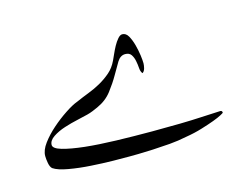

<svg xmlns="http://www.w3.org/2000/svg" viewBox="-48 -340 477 372"><g transform="rotate(-15 190.5 -154.0)"><path d="M368.7 -72.8Q368.7 -72.3 362.8 -69.1Q356.9 -65.9 346.4 -62Q335.9 -58.1 320.8 -53.5Q305.7 -48.8 287.6 -45.9Q271.5 -42.5 253.7 -41Q235.8 -39.6 219.5 -38.8Q203.1 -38.1 190.4 -37.8Q177.7 -37.6 171.9 -37.6Q161.1 -37.6 139.9 -37.8Q118.7 -38.1 95.5 -39.6Q72.3 -41 51.5 -44.7Q30.8 -48.3 21.5 -54.7Q17.6 -58.1 16.1 -66.4Q14.6 -74.7 14.6 -80.6Q14.6 -92.3 24.4 -105.5Q34.2 -118.7 48.1 -130.9Q62 -143.1 76.7 -152.8Q91.3 -162.6 102.1 -166.5Q114.3 -171.9 127 -176.8Q139.6 -181.6 151.4 -188.2Q163.1 -194.8 173.1 -203.4Q183.1 -211.9 189.5 -225.6Q191.4 -229.5 194.6 -236.8Q197.8 -244.1 201.9 -251.7Q206.1 -259.3 210.7 -264.6Q215.3 -270 219.7 -270Q227.1 -270 231.7 -262Q236.3 -253.9 239.3 -242.9Q242.2 -231.9 243.7 -221.4Q245.1 -210.9 245.1 -205.1Q245.1 -201.2 243.7 -195.3Q242.2 -189.5 238.3 -187Q234.9 -190.9 234.4 -198.2Q233.9 -205.6 232.4 -212.9Q231 -220.2 227.3 -225.8Q223.6 -231.4 215.3 -231.4Q205.6 -231.4 199.2 -221.2Q192.9 -210.9 185.1 -197Q177.2 -183.1 166 -168.5Q154.8 -153.8 136.2 -145.5Q130.9 -143.1 125.5 -140.9Q120.1 -138.7 114.3 -137.2Q106.9 -135.3 93.5 -132.3Q80.1 -129.4 66.4 -125Q52.7 -120.6 42.5 -113.8Q32.2 -106.9 32.2 -98.1Q32.2 -90.8 49.1 -85.9Q65.9 -81.1 93 -78.1Q120.1 -75.2 155 -74.2Q189.9 -73.2 227.1 -73.2Q290 -73.2 325.4 -75.2Q360.8 -77.1 364.7 -77.1Q368.7 -77.1 368.7 -72.8Z"/></g></svg>

Font: Accordance
Style: Italic
Weight: 400
Italic angle: -11°
Version: Version 1.2 (build January 31, 2020) Miklal Software Solutio